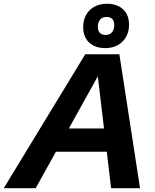

<svg xmlns="http://www.w3.org/2000/svg" viewBox="-74 -988 813 1008"><path d="M-54.2 0 373.5 -703.1H552.7L661.1 0H509.3L439.5 -587.4L113.3 0ZM175.8 -191.4 201.2 -313.5H562.5L537.1 -191.4ZM478 -735.4Q425.3 -735.4 394 -764.6Q362.8 -793.9 362.8 -845.7Q362.8 -880.9 377.4 -908.4Q392.1 -936 420.2 -952.1Q448.2 -968.3 487.8 -968.3Q540.5 -968.3 572 -939.2Q603.5 -910.2 603.5 -857.9Q603.5 -822.8 588.4 -795.2Q573.2 -767.6 545.2 -751.5Q517.1 -735.4 478 -735.4ZM480 -804.7Q497.1 -804.7 507.1 -812.3Q517.1 -819.8 521.5 -831.8Q525.9 -843.8 525.9 -856.4Q525.9 -877.4 515.6 -888.2Q505.4 -898.9 485.4 -898.9Q461.9 -898.9 450.7 -883.8Q439.5 -868.7 439.5 -847.7Q439.5 -826.7 450 -815.7Q460.4 -804.7 480 -804.7Z"/></svg>

Font: Schibsted Grotesk
Style: Bold Italic
Weight: 700
Italic angle: -12°
Designer: Bakken & Baeck AS, Henrik Kongsvoll
Foundry: Schibsted ASA
Version: Version 1.100;gftools[0.9.25]